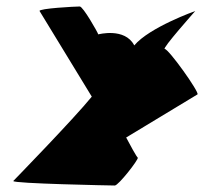

<svg xmlns="http://www.w3.org/2000/svg" viewBox="-20 -572 629 592"><path d="M21 -14C16 -6 324 0 334 0C345 0 407 -79 405 -86C405 -86 405 -80 369 -148L589 -281C595 -288 500 -421 488 -421C478 -421 582 -538 582 -538C582 -538 441 -488 394 -432C365 -488 283 -466 283 -466C281 -473 236 -552 226 -552C212 -552 99 -546 102 -538L263 -274C208 -206 21 -14 21 -14Z"/></svg>

Font: Ampere
Style: CndIta
Weight: 400
Version: Version 1